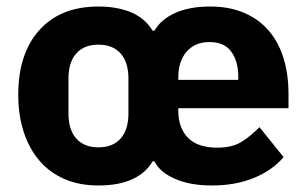

<svg xmlns="http://www.w3.org/2000/svg" viewBox="-20 -557 941 589"><path d="M282 -105Q326 -105 350 -132Q374 -159 374 -209V-316Q374 -366 350 -393Q326 -420 282 -420Q238 -420 214 -393Q190 -366 190 -316V-209Q190 -159 214 -132Q238 -105 282 -105ZM711 -312V-321Q711 -369 689.5 -398.5Q668 -428 623 -428Q578 -428 552.5 -398.5Q527 -369 527 -320V-312ZM630 12Q563 12 516.5 -8.5Q470 -29 454 -62H448Q428 -27 386.5 -7.5Q345 12 282 12Q224 12 178.5 -7.5Q133 -27 101.5 -63.5Q70 -100 53 -151.5Q36 -203 36 -266Q36 -393 101 -465Q166 -537 282 -537Q339 -537 381.5 -519.5Q424 -502 448 -463H454Q474 -498 518 -517.5Q562 -537 625 -537Q683 -537 728 -518Q773 -499 803.5 -464Q834 -429 849.5 -379.5Q865 -330 865 -269V-225H527V-217Q527 -165 556.5 -134.5Q586 -104 647 -104Q693 -104 722 -122.5Q751 -141 776 -167L850 -75Q815 -34 758.5 -11Q702 12 630 12Z"/></svg>

Font: IBM Plex Thai
Style: Bold
Weight: 700
Designer: Mike Abbink, Paul van der Laan, Pieter van Rosmalen, Ben Mitchell, Mark Frömberg
Foundry: Bold Monday
Version: Version 1.0